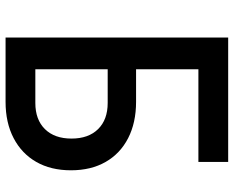

<svg xmlns="http://www.w3.org/2000/svg" viewBox="-95 -745 840 690"><g transform="rotate(90 325.0 -400.0)"><path d="M115 0V-800H562V-693H229V-469H346Q421 -469 476.5 -440.5Q532 -412 562 -359.5Q592 -307 592 -235Q592 -163 562 -110.5Q532 -58 476.5 -29Q421 0 346 0ZM229 -107H350Q410 -107 444 -141.5Q478 -176 478 -237Q478 -298 444 -332.5Q410 -367 350 -367H229Z"/></g></svg>

Font: Martian Mono SemiCondensed
Style: Regular
Weight: 400
Width: 4
Designer: Roman Shamin
Foundry: Evil Martians
Version: Version 1.000